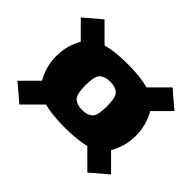

<svg xmlns="http://www.w3.org/2000/svg" viewBox="-143 -801 967 967"><g transform="rotate(45 340.5 -317.5)"><path d="M340.5 -93.5Q251 -93.5 193 -109L98 -14L6.5 -92L94 -179.5Q56.5 -243.5 56.5 -319Q56.5 -393 93 -456.5L6.5 -543L98 -621L191 -528Q249.5 -544.5 340.5 -544.5Q431.5 -544.5 489.5 -528L582.5 -621L673.5 -543L587.5 -457Q624.5 -392.5 624.5 -317.5Q624.5 -242.5 587 -178.5L673.5 -92L582.5 -14L487.5 -108.5Q430 -93.5 340.5 -93.5ZM340.5 -218Q375.5 -218 396 -235Q416.5 -252 416.5 -319Q416.5 -386 396 -402.8Q375.5 -419.5 340.8 -419.5Q306 -419.5 285.2 -402.8Q264.5 -386 264.5 -319Q264.5 -252 285.2 -235Q306 -218 340.5 -218Z"/></g></svg>

Font: Anybody Black
Style: Regular
Weight: 900
Designer: Tyler Finck
Foundry: Etcetera Type Company
Version: Version 1.010; ttfautohint (v1.8.3) -l 8 -r 50 -G 200 -x 14 